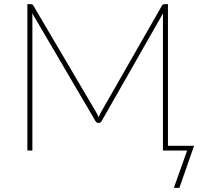

<svg xmlns="http://www.w3.org/2000/svg" viewBox="-20 -723 972 922"><path d="M912 -23 841.5 179H815L878.5 0H762.5V-643Q762.5 -647 762.8 -651Q763 -655 763 -659L468 -141.5Q463 -133 456 -133H451Q443.5 -133 438.5 -141.5L134.5 -660Q135 -655.5 135.2 -651.2Q135.5 -647 135.5 -643V0H111.5V-703H128Q132 -703 134.8 -701.8Q137.5 -700.5 140 -696.5L445 -178.5Q449.5 -169 453.5 -160Q455.5 -164.5 457.5 -169.2Q459.5 -174 462 -179L758 -696.5Q760.5 -700.5 763.2 -701.8Q766 -703 770 -703H786.5V-23Z"/></svg>

Font: Lato 2
Style: Regular
Weight: 200
Designer: Lukasz Dziedzic with Adam Twardoch and Botio Nikoltchev
Foundry: tyPoland Lukasz Dziedzic
Version: Version 2.015; 2015-08-06; http://www.latofonts.com/